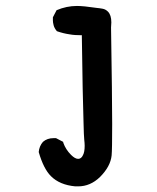

<svg xmlns="http://www.w3.org/2000/svg" viewBox="-20 -499 540 661"><path d="M362.3 -404.3Q366.2 -160.2 366.2 -71.8Q366.2 16.6 364.3 36.1Q360.4 74.2 324.2 110.4Q291 142.6 249 142.6Q244.1 142.6 239.3 142.6Q185.5 137.7 155.3 107.4Q129.9 82 113.3 24.4Q115.2 3.9 127.9 -10.7Q142.6 -23.4 164.1 -23.4Q167 -23.4 172.9 -23.4L197.3 -10.7L198.2 -6.8Q206.1 15.6 224.6 34.2Q238.3 47.9 249 47.9Q259.8 47.9 265.6 35.2Q271.5 24.4 271.5 2.9Q271.5 -5.9 270 -18.6Q268.6 -31.2 267.6 -76.2Q264.6 -163.1 261.7 -377.9Q260.7 -377.9 254.9 -377.9Q249 -377.9 239.3 -378.4Q229.5 -378.9 218.8 -380.9Q198.2 -383.8 175.8 -391.6Q167 -402.3 164.6 -412.1Q162.1 -421.9 162.1 -427.7Q162.1 -433.6 162.1 -439.5L174.8 -463.9Q209 -478.5 245.1 -478.5Q267.6 -478.5 313.5 -471.7Q324.2 -470.7 334 -468.8Q343.8 -466.8 351.6 -459Q363.3 -447.3 363.3 -421.9Q363.3 -414.1 362.3 -404.3Z"/></svg>

Font: JasonHandwriting2
Style: SemiBold
Weight: 600
Version: Version 1.04.7